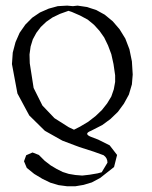

<svg xmlns="http://www.w3.org/2000/svg" viewBox="-20 -519 540 683"><path d="M452.1 -253.9 449.2 -218.8 438.5 -182.6 420.9 -150.4 399.4 -121.1 373 -95.7 343.8 -74.2 303.7 -53.7Q276.4 -43 303.7 -32.2L329.1 -22.5L370.1 -2L396.5 32.2L385.7 75.2L335.9 114.3L306.6 129.9L277.3 138.7L248 143.6H218.8L188.5 139.6L159.2 130.9L130.9 117.2L101.6 99.6L75.2 78.1L65.4 54.7L73.2 33.2L95.7 23.4L118.2 32.2L138.7 52.7L160.2 69.3L181.6 82L203.1 92.8L224.6 99.6L248 103.5L272.5 105.5L298.8 102.5L327.1 97.7L341.8 93.8L362.3 59.6Q362.3 43 348.6 33.2L313.5 20.5L261.7 3.9L202.1 -18.6L139.6 -53.7L84 -108.4L42 -186.5L22.5 -291L25.4 -332L35.2 -369.1L49.8 -402.3L70.3 -431.6L94.7 -456.1L122.1 -474.6L153.3 -488.3L185.5 -497.1L218.8 -499L239.3 -497.1L255.9 -499L289.1 -494.1L322.3 -483.4L352.5 -466.8L380.9 -443.4L405.3 -415L425.8 -381.8L440.4 -343.8L449.2 -300.8ZM223.6 -480.5 193.4 -469.7 167 -457 144.5 -441.4 125 -422.9 109.4 -402.3 96.7 -378.9 88.9 -353.5 85 -325.2 85.9 -293.9 99.6 -206.1 130.9 -143.6 173.8 -98.6 224.6 -66.4 243.2 -57.6 264.6 -68.4 293.9 -85.9 320.3 -106.4 342.8 -127.9 361.3 -151.4 376 -175.8 384.8 -201.2 389.6 -227.5V-251L383.8 -291L376 -326.2L364.3 -357.4L350.6 -385.7L334 -409.2L314.5 -430.7L292 -449.2L264.6 -463.9L235.4 -476.6Z"/></svg>

Font: B2 Hana
Style: Regular
Weight: 500
Version: 2020-08-05; (max)